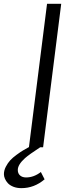

<svg xmlns="http://www.w3.org/2000/svg" viewBox="-80 -767 379 1000"><path d="M-59.6 140.1Q-59.6 120.6 -49.6 101.3Q-39.6 82 -26.9 68.1Q-14.2 54.2 6.6 39.1Q27.3 23.9 39.8 16.6Q52.2 9.3 70.8 -1L165 -747.1H238.8L144.5 0H129.4Q71.8 37.6 50.3 56.6Q12.7 90.3 12.7 118.2Q12.7 136.7 24.7 147Q36.6 157.2 55.7 157.2Q96.2 157.2 132.8 128.9L152.3 167Q98.1 212.9 31.7 212.9Q7.8 212.9 -10.5 205.6Q-28.8 198.2 -39.1 187Q-49.3 175.8 -54.4 163.6Q-59.6 151.4 -59.6 140.1Z"/></svg>

Font: HaufeMerriweatherSansLt
Style: Italic
Weight: 300
Designer: Eben Sorkin ( eben@eyebytes.com )
Foundry: Eben Sorkin
Version: Version 1.56